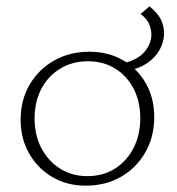

<svg xmlns="http://www.w3.org/2000/svg" viewBox="-20 -579 557 605"><path d="M250 6Q191 6 145 -21Q99 -48 72 -95Q45 -142 45 -202Q45 -264 73.5 -312.5Q102 -361 151 -388.5Q200 -416 262 -416Q321 -416 367 -389.5Q413 -363 439.5 -316.5Q466 -270 466 -210Q466 -148 438 -99Q410 -50 361.5 -22Q313 6 250 6ZM255 -24Q306 -24 343.5 -48.5Q381 -73 401.5 -114Q422 -155 422 -206Q422 -260 400.5 -300.5Q379 -341 342 -363.5Q305 -386 257 -386Q208 -386 169.5 -362.5Q131 -339 110 -298.5Q89 -258 89 -206Q89 -152 111 -111Q133 -70 170.5 -47Q208 -24 255 -24ZM378 -355 370 -380Q415 -391 436 -416.5Q457 -442 457 -470Q457 -487 449.5 -504Q442 -521 423 -535L451 -559Q477 -538 487 -517.5Q497 -497 497 -474Q497 -448 483.5 -423Q470 -398 443.5 -380Q417 -362 378 -355Z"/></svg>

Font: Ysabeau Office ExtraLight
Style: Regular
Weight: 250
Designer: Christian Thalmann (Catharsis Fonts)
Version: Version 2.001;gftools[0.9.30]; featfreeze: tnum,lnum,ss02